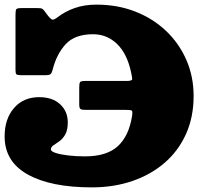

<svg xmlns="http://www.w3.org/2000/svg" viewBox="-20 -790 890 830"><path d="M0 -200Q0 -276.5 40.8 -323.2Q81.5 -370 149 -370Q207 -370 240 -339.2Q273 -308.5 273 -261Q273 -227.5 262 -208.5Q251 -189.5 236.5 -179.2Q222 -169 211 -161.8Q200 -154.5 200 -144Q200 -135.5 220.8 -128.8Q241.5 -122 275 -118Q308.5 -114 347 -114Q441.5 -114 489.5 -158.2Q537.5 -202.5 551 -289Q554 -309.5 549.2 -312.2Q544.5 -315 522 -315H349Q333.5 -315 328 -318.8Q322.5 -322.5 322.5 -339V-411.5Q322.5 -429.5 326 -434.8Q329.5 -440 347.5 -440H527Q552 -440 551.5 -448.5Q551 -457 547 -476Q530 -557 486.5 -599.5Q443 -642 382 -642Q303.5 -642 264 -599Q224.5 -556 207.5 -488.5Q204 -475 199 -470Q194 -465 176 -465H69.5Q54.5 -465 50.8 -469Q47 -473 47 -487V-726Q47 -744.5 50.2 -749.8Q53.5 -755 72 -755H142Q156 -755 160.8 -753Q165.5 -751 171 -744L187.5 -722Q200.5 -706 207 -705Q213.5 -704 229 -715.5Q261 -740.5 302.8 -755.2Q344.5 -770 397 -770Q488 -770 564.8 -740Q641.5 -710 698 -656.2Q754.5 -602.5 785.8 -530.5Q817 -458.5 817 -375Q817 -284 784.2 -211Q751.5 -138 692 -86.5Q632.5 -35 552.2 -7.5Q472 20 377 20Q199.5 20 99.8 -35.8Q0 -91.5 0 -200Z"/></svg>

Font: Besley* Fatface
Style: Regular
Weight: 900
Designer: Owen Earl
Foundry: indestructible type*
Version: Version 3.000; ttfautohint (v1.8.3)